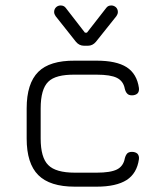

<svg xmlns="http://www.w3.org/2000/svg" viewBox="-20 -700 611 720"><path d="M207.5 -679.5C207.5 -679.5 207.5 -679.5 207.5 -679.5C215.5 -679.5 222 -676.5 226.5 -670.5C226.5 -670.5 226.5 -670.5 226.5 -670.5C226.5 -670.5 298.5 -577.5 298.5 -577.5C298.5 -577.5 306 -577.5 306 -577.5C306 -577.5 378.5 -670.5 378.5 -670.5C383 -676.5 389 -679.5 397.5 -679.5C397.5 -679.5 397.5 -679.5 397.5 -679.5C404 -679.5 410 -677 415 -672.5C419.5 -668 422 -662 422 -655C422 -655 422 -655 422 -655C422 -652.5 421.5 -649.5 420.5 -647C419.5 -644.5 418 -642 416.5 -639.5C416.5 -639.5 416.5 -639.5 416.5 -639.5C416.5 -639.5 339.5 -543 339.5 -543C331.5 -533.5 321.5 -528.5 310 -528.5C310 -528.5 310 -528.5 310 -528.5C310 -528.5 295 -528.5 295 -528.5C283 -528.5 273 -533.5 265 -543C265 -543 265 -543 265 -543C265 -543 188.5 -639.5 188.5 -639.5C187 -642 185.5 -644.5 184.5 -647C183.5 -649.5 183 -652.5 183 -655C183 -655 183 -655 183 -655C183 -662 185.5 -668 190 -672.5C194.5 -677 200.5 -679.5 207.5 -679.5ZM342.5 0C342.5 0 260.5 0 260.5 0C198 0 152.5 -14.5 123.5 -43.5C94.5 -72.5 80 -118 80 -180.5C80 -180.5 80 -180.5 80 -180.5C80 -180.5 80 -293.5 80 -293.5C80 -356 94.5 -401.5 123.5 -430.5C152 -459 198 -473 260.5 -472.5C260.5 -472.5 260.5 -472.5 260.5 -472.5C260.5 -472.5 342.5 -472.5 342.5 -472.5C391.5 -472.5 429 -464.5 455 -448C480.5 -431.5 496 -405.5 501 -370C501 -370 501 -370 501 -370C502 -361 500 -354 495.5 -349.5C490.5 -345 483.5 -342.5 475 -342.5C475 -342.5 475 -342.5 475 -342.5C467 -342.5 461 -344.5 457 -349C453 -353 450 -359 448 -367C448 -367 448 -367 448 -367C444.5 -386.5 434.5 -400 418.5 -408C402.5 -416 377 -420 342.5 -420C342.5 -420 342.5 -420 342.5 -420C342.5 -420 260.5 -420 260.5 -420C213 -420.5 179.5 -412 161 -393.5C142 -375 132.5 -341.5 132.5 -293.5C132.5 -293.5 132.5 -293.5 132.5 -293.5C132.5 -293.5 132.5 -180.5 132.5 -180.5C132.5 -133 142 -99.5 161 -81C179.5 -62 213 -52.5 260.5 -52.5C260.5 -52.5 260.5 -52.5 260.5 -52.5C260.5 -52.5 342.5 -52.5 342.5 -52.5C377 -52.5 402.5 -56.5 418.5 -64.5C434.5 -72.5 444.5 -86.5 448 -106C448 -106 448 -106 448 -106C450 -114 453 -120 457 -124.5C461 -128.5 467 -130.5 475 -130.5C475 -130.5 475 -130.5 475 -130.5C483.5 -130.5 490.5 -128 495.5 -123.5C500 -118.5 502 -111.5 501 -103C501 -103 501 -103 501 -103C496 -67.5 480.5 -41.5 455 -25C429 -8.5 391.5 0 342.5 0C342.5 0 342.5 0 342.5 0Z"/></svg>

Font: Jura-Fortis-Regular
Style: Regular
Weight: 500
Designer: Daniel Johnson, Alexei Vanyashin, Mirko Velimirovic
Foundry: Daniel Johnson
Version: ""